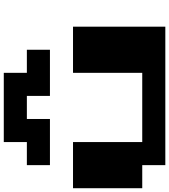

<svg xmlns="http://www.w3.org/2000/svg" viewBox="42 -1082 915 1040"><g transform="rotate(-90 500.0 -562.5)"><path d="M125 -750V-875H250V-1000H625V-875H750V-750H500V-875H375V-750ZM125 -125V-250H0V-625H250V-250H625V-625H875V-125Z"/></g></svg>

Font: Press Start 2P
Style: Regular
Weight: 400
Designer: CodeMan38
Foundry: CodeMan38
Version: Version 3.000